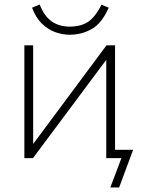

<svg xmlns="http://www.w3.org/2000/svg" viewBox="-20 -701 639 851"><path d="M469 130 518 0H451V-37H570L508 130ZM88 0V-500H127V-32H104L452 -500H490V0H451V-468H475L126 0ZM289 -547Q256 -547 223.5 -559Q191 -571 164.5 -597.5Q138 -624 122 -667L156 -681Q175 -631 208 -607Q241 -583 289 -583Q338 -583 370 -604Q402 -625 430 -680L462 -667Q431 -597 386 -572Q341 -547 289 -547Z"/></svg>

Font: Mulish ExtraLight
Style: Regular
Weight: 200
Designer: Vernon Adams
Foundry: Vernon Adams
Version: Version 3.603